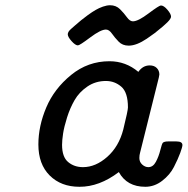

<svg xmlns="http://www.w3.org/2000/svg" viewBox="-20 -714 723 740"><path d="M127.9 -157.2Q127.9 -228 158.4 -300Q189 -372.1 253.9 -425Q318.8 -478 401.9 -478Q464.8 -478 513.2 -437Q530.3 -461.9 557.1 -461.9Q574.2 -461.9 584.2 -451.9Q594.2 -441.9 594.2 -426.8Q594.2 -421.9 585.9 -390.1L520 -126Q517.1 -116.2 517.1 -105Q517.1 -89.8 528.1 -79.8Q539.1 -69.8 551.8 -69.8Q569.8 -69.8 580.8 -90.3Q591.8 -110.8 597.9 -135.5Q604 -160.2 607.9 -164.1Q613.8 -168.9 627.9 -168.9H660.2Q683.1 -168.9 683.1 -154.8Q683.1 -147.9 674.6 -124.5Q666 -101.1 650.4 -70.6Q634.8 -40 605 -17.1Q575.2 5.9 540 5.9Q469.2 5.9 438 -50.8Q362.8 6.3 286.1 5.9Q215.3 5.9 171.6 -37.6Q127.9 -81.1 127.9 -157.2ZM219.2 -155.8Q219.2 -108.9 242.7 -89.4Q266.1 -69.8 299.8 -69.8Q348.6 -69.8 393.3 -109.4Q438 -148.9 455.1 -214.8Q473.1 -288.1 473.1 -299.8Q473.1 -357.9 447.5 -379.9Q421.9 -401.9 388.2 -401.9Q348.1 -401.9 316.7 -380.4Q285.2 -358.9 267.6 -328.4Q250 -297.9 238.5 -261.5Q227.1 -225.1 223.1 -199Q219.2 -172.9 219.2 -155.8ZM254.4 -603Q256.3 -605 269.8 -616.5Q283.2 -627.9 292.7 -636Q302.2 -644 318.8 -656Q335.4 -668 348.4 -675.5Q361.3 -683.1 376.7 -688.5Q392.1 -693.8 404.3 -693.8Q427.2 -693.8 442.6 -678.5Q458 -663.1 469.2 -647.5Q480.5 -631.8 492.2 -631.8Q512.2 -631.8 552.7 -662.4Q593.3 -692.9 600.1 -692.9Q611.3 -692.9 625.2 -676.5Q639.2 -660.2 639.2 -649.9Q639.2 -642.1 625 -627.9L607.4 -611.8Q588.4 -595.7 576.9 -586.9Q565.4 -578.1 545.9 -564.9Q526.4 -551.8 508.8 -544.9Q491.2 -538.1 476.1 -538.1Q452.1 -538.1 437.3 -553.5Q422.4 -568.8 411.4 -584.5Q400.4 -600.1 388.2 -600.1Q368.2 -600.1 327.6 -569.6Q287.1 -539.1 280.3 -539.1Q270.5 -539.1 255.9 -555.4Q241.2 -571.8 241.2 -581.8Q241.2 -591.8 254.4 -603Z"/></svg>

Font: CMU Concrete
Style: BoldItalic
Weight: 700
Italic angle: -14.04°
Version: Version 0.7.0